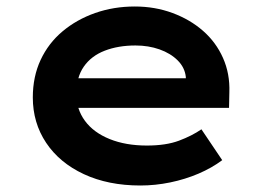

<svg xmlns="http://www.w3.org/2000/svg" viewBox="-20 -561 819 591"><path d="M412 10Q313 10 238 -25Q163 -60 122 -121.5Q81 -183 81 -261Q81 -325 105 -376.5Q129 -428 172.5 -464.5Q216 -501 273 -521Q330 -541 395 -541Q457 -541 511 -521Q565 -501 605 -466Q645 -431 666.5 -382.5Q688 -334 686 -277L685 -229H182L159 -320H568L552 -302V-324Q549 -353 527 -375Q505 -397 471 -409Q437 -421 397 -421Q344 -421 302.5 -405Q261 -389 238 -356Q215 -323 215 -272Q215 -225 241.5 -189Q268 -153 317.5 -133Q367 -113 432 -113Q491 -113 531 -128Q571 -143 600 -163L664 -68Q632 -44 591 -26.5Q550 -9 504 0.5Q458 10 412 10Z"/></svg>

Font: Lexend Giga SemiBold
Style: Regular
Weight: 600
Designer: Bonnie Shaver-Troup, Thomas Jockin
Foundry: Lexend
Version: Version 1.007